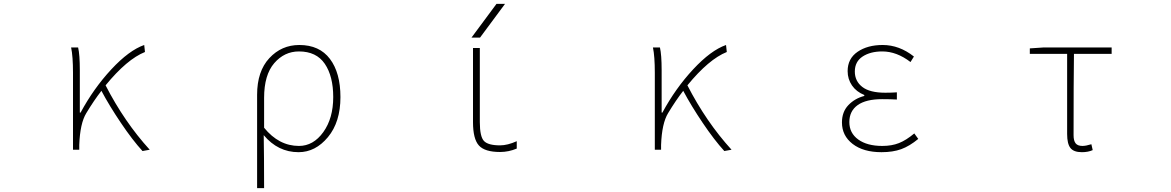

<svg xmlns="http://www.w3.org/2000/svg" viewBox="-20 -772 6040 990"><path d="M752 0 714.8 6.8Q663.1 -49.8 603.5 -138.2Q543.9 -226.6 502.9 -303.7Q464.8 -254.9 424.8 -188.5Q392.6 -135.7 388.7 -24.4V0H356.4V-396.5Q356.4 -481.4 346.7 -527.3H382.8Q391.6 -490.2 391.6 -409.2V-191.4H395.5Q462.9 -316.4 554.2 -414.6Q645.5 -512.7 723.6 -540L727.5 -503.9Q634.8 -466.8 524.4 -332Q621.1 -143.6 752 0Z M1305.7 198.2V-283.2Q1305.7 -404.3 1368.7 -472.2Q1431.6 -540 1523.4 -540Q1627 -540 1681.2 -468.3Q1735.4 -396.5 1735.4 -271.5Q1735.4 -142.6 1670.9 -64.9Q1606.4 12.7 1519.5 12.7Q1413.1 12.7 1339.8 -75.2Q1341.8 31.2 1341.8 198.2ZM1521.5 -19.5Q1595.7 -19.5 1647 -90.8Q1698.2 -162.1 1698.2 -271.5Q1698.2 -378.9 1654.8 -442.9Q1611.3 -506.8 1521.5 -506.8Q1446.3 -506.8 1394 -446.3Q1341.8 -385.7 1341.8 -267.6V-113.3Q1418 -19.5 1521.5 -19.5Z M2455.1 -578.1H2411.1L2540 -752H2584ZM2454.1 -524.4V-142.6Q2454.1 -67.4 2475.6 -44.9Q2497.1 -22.5 2558.6 -22.5Q2596.7 -22.5 2644.5 -43.9V-5.9Q2602.5 11.7 2558.6 11.7Q2479.5 11.7 2449.2 -22Q2418.9 -55.7 2418.9 -142.6V-524.4Z M3752 0 3714.8 6.8Q3663.1 -49.8 3603.5 -138.2Q3543.9 -226.6 3502.9 -303.7Q3464.8 -254.9 3424.8 -188.5Q3392.6 -135.7 3388.7 -24.4V0H3356.4V-396.5Q3356.4 -481.4 3346.7 -527.3H3382.8Q3391.6 -490.2 3391.6 -409.2V-191.4H3395.5Q3462.9 -316.4 3554.2 -414.6Q3645.5 -512.7 3723.6 -540L3727.5 -503.9Q3634.8 -466.8 3524.4 -332Q3621.1 -143.6 3752 0Z M4525.4 12.7Q4431.6 12.7 4376.5 -29.8Q4321.3 -72.3 4321.3 -140.6Q4321.3 -195.3 4354.5 -230Q4387.7 -264.6 4436.5 -277.3V-282.2Q4395.5 -298.8 4373 -331.5Q4350.6 -364.3 4350.6 -405.3Q4350.6 -469.7 4401.9 -504.9Q4453.1 -540 4531.2 -540Q4617.2 -540 4692.4 -480.5L4674.8 -452.1Q4603.5 -506.8 4529.3 -506.8Q4467.8 -506.8 4427.7 -480.5Q4387.7 -454.1 4387.7 -403.3Q4387.7 -353.5 4426.3 -323.7Q4464.8 -293.9 4544.9 -293.9Q4577.1 -293.9 4604.5 -295.9V-258.8Q4573.2 -260.7 4528.3 -260.7Q4445.3 -260.7 4402.3 -230Q4359.4 -199.2 4359.4 -142.6Q4359.4 -85.9 4405.3 -52.7Q4451.2 -19.5 4529.3 -19.5Q4578.1 -19.5 4615.2 -34.2Q4652.3 -48.8 4694.3 -84L4714.8 -55.7Q4669.9 -18.6 4627 -2.9Q4584 12.7 4525.4 12.7Z M5558.6 12.7Q5516.6 12.7 5499.5 -8.8Q5482.4 -30.3 5482.4 -81.1V-494.1H5290V-522.5L5361.3 -527.3H5711.9V-494.1H5517.6Q5515.6 -353.5 5515.6 -75.2Q5515.6 -45.9 5526.4 -32.7Q5537.1 -19.5 5561.5 -19.5Q5579.1 -19.5 5607.4 -28.3L5614.3 2Q5590.8 12.7 5558.6 12.7Z"/></svg>

Font: GenEi Gothic M ExtraLight
Style: Regular
Weight: 200
Designer: o_tamon (Modified); [Source Han Sans]
Ryoko NISHIZUKA  (kana & ideographs); Paul D. Hunt (Latin, Greek & Cyrillic); Wenl
Version: Version 1.1a;Original Version 1.004